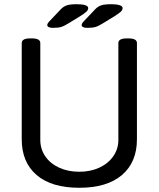

<svg xmlns="http://www.w3.org/2000/svg" viewBox="-20 -884 752 910"><path d="M83 -224V-680Q83 -702 123 -702H131Q171 -702 171 -680V-221Q171 -177 195 -142.5Q219 -108 261 -89Q303 -70 356 -70Q409 -70 451 -89.5Q493 -109 517 -143.5Q541 -178 541 -221V-680Q541 -702 581 -702H589Q629 -702 629 -680V-224Q629 -115 558 -54.5Q487 6 356 6Q224 6 153.5 -54.5Q83 -115 83 -224ZM204 -765Q204 -773 215 -784L269 -841Q282 -854 297.5 -859Q313 -864 345 -864Q369 -864 383.5 -859.5Q398 -855 398 -846Q398 -837 390.5 -829.5Q383 -822 358 -806L304 -773Q283 -760 269 -756Q255 -752 230 -752Q218 -752 211 -755.5Q204 -759 204 -765ZM367 -765Q367 -773 378 -784L432 -841Q445 -854 460.5 -859Q476 -864 508 -864Q532 -864 546.5 -859.5Q561 -855 561 -846Q561 -837 553.5 -829.5Q546 -822 521 -806L467 -773Q446 -760 432 -756Q418 -752 393 -752Q381 -752 374 -755.5Q367 -759 367 -765Z"/></svg>

Font: Asap-Regular
Style: Regular
Weight: 400
Designer: Pablo Cosgaya
Foundry: Omnibus-Type
Version: Version 2.000; ttfautohint (v1.8)